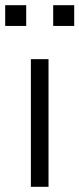

<svg xmlns="http://www.w3.org/2000/svg" viewBox="-21 -720 306 740"><path d="M98 0V-492H166V0ZM184 -620V-700H265V-620ZM-1 -620V-700H80V-620Z"/></svg>

Font: Nunito Sans 8pt Light
Style: Regular
Weight: 300
Version: Version 3.101;gftools[0.9.27]